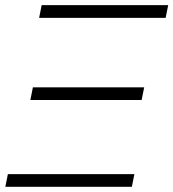

<svg xmlns="http://www.w3.org/2000/svg" viewBox="-41 -718 666 738"><path d="M-10.7 -48.8H475.6L465.8 0H-20.5ZM119.1 -698.2H605.5L595.7 -649.4H109.4ZM85.4 -382.3H513.2L503.4 -333.5H75.7Z"/></svg>

Font: Sansation Light
Style: Light Italic
Weight: 300
Designer: Bernd Montag
Version: Version 1.301